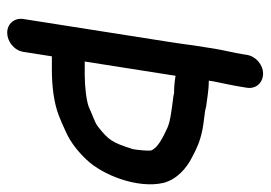

<svg xmlns="http://www.w3.org/2000/svg" viewBox="-126 -600 733 520"><g transform="rotate(90 240.0 -340.5)"><path d="M232.1 -446C235 -446 237.8 -444.6 240.7 -444.2C271.7 -440.2 308.6 -436.2 326.4 -428C352.9 -415.9 382.1 -401.3 388.2 -383.2C389.4 -376.1 386.5 -339.7 383.5 -331.5C366.4 -278.6 360.4 -268.7 322.1 -238.8C312.1 -231.3 292.4 -225.3 269.3 -214.7C252.9 -208.5 214.5 -204 184.1 -204H147.1L183.1 -433C183.9 -438.5 184.8 -444.4 185.7 -450C204.6 -446.5 221.6 -446 232.1 -446ZM112.3 -555 103.9 -501.6C100.9 -478.5 97.7 -456.3 94.1 -433L32 -38C28.2 -13.7 44.8 6 69.1 6C92.1 6 116.9 -12 121 -38L133.1 -115H170.1C213 -115 258.7 -120.2 293.7 -133.9C308.2 -139.6 315.9 -142.9 336.8 -152.5C367.2 -165.8 393.7 -188.3 413.6 -209.5C453.6 -251.4 492.3 -346.3 475.8 -417.4C466.3 -453.3 436.6 -479.6 406.5 -494.6C383.5 -507 364 -516.1 333.1 -522.5C312.8 -526.7 281.2 -529 273.5 -531.7C272.4 -532.1 270.4 -532.6 268.9 -532.8C248.4 -535.4 222.7 -540 201.9 -540C200.9 -540 200.2 -540 198.9 -539.9L201 -553.3C205.1 -572.4 212.7 -608.7 216 -630L218.1 -643C222.2 -669 203.1 -687 180 -687C155.7 -687 132.9 -667.3 129.1 -643L127 -630C124 -610.8 115.6 -576.2 112.3 -555Z"/></g></svg>

Font: Just Breathe
Style: BdObl3
Weight: 400
Foundry: Cannot Into Space Fonts
Version: Version 0.72